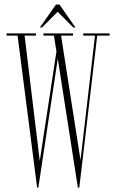

<svg xmlns="http://www.w3.org/2000/svg" viewBox="-20 -852 528 874"><path d="M149 2 60 -690H10V-700H143.5V-690H92L161 -119.5L237 -618L225.5 -690H178V-700H312.5V-690H258L346.5 -123L412.5 -690H359V-700H479V-690H422.5L341 2H334.5L243 -585L154.5 2ZM161.5 -727 235 -831.5H250.5L323.5 -727H313.5L242.5 -798.5L171.5 -727Z"/></svg>

Font: Imbue 100pt Thin
Style: Regular
Weight: 100
Designer: Tyler Finck
Foundry: Etcetera Type Company
Version: Version 1.102; ttfautohint (v1.8.3)